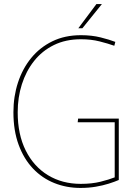

<svg xmlns="http://www.w3.org/2000/svg" viewBox="-20 -913 663 944"><path d="M375 11Q307 11 247 -13Q187 -37 142 -84.5Q97 -132 71.5 -201.5Q46 -271 46 -361Q46 -439 68.5 -507.5Q91 -576 133.5 -628Q176 -680 237.5 -710Q299 -740 378 -740Q431 -740 475 -729Q519 -718 547 -707L542 -688Q511 -699 469.5 -709.5Q428 -720 378 -720Q303 -720 245 -691.5Q187 -663 147.5 -613Q108 -563 87.5 -498.5Q67 -434 67 -361Q67 -252 106.5 -173Q146 -94 216 -51.5Q286 -9 377 -9Q432 -9 474 -19.5Q516 -30 544 -41V-318L550 -312H362L364 -330H564V-28Q543 -19 514.5 -10Q486 -1 451 5Q416 11 375 11ZM365 -774 454 -893H481L385 -774Z"/></svg>

Font: Murecho Thin
Style: Regular
Weight: 100
Designer: Neil Summerour
Foundry: Positype
Version: Version 1.010